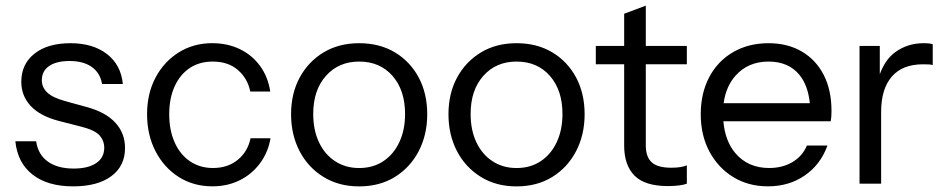

<svg xmlns="http://www.w3.org/2000/svg" viewBox="-20 -662 3378 688"><path d="M393.1 -222.6C369.9 -247.8 335.4 -266.5 289.6 -278.8L212.1 -300.1C182.4 -308.5 161.3 -318.7 148.7 -331C136.1 -343.3 129.9 -357.8 129.9 -374.6C129.9 -396.5 138.6 -413.4 156 -425.4C173.4 -437.4 197.9 -443.4 229.6 -443.4C262.5 -443.4 288.9 -436.2 308.9 -422C328.9 -407.8 341.2 -387.5 345.7 -361.1H420.2C415.7 -406.9 396.7 -442.7 363.1 -468.5C329.6 -494.3 286 -507.2 232.5 -507.2C178.3 -507.2 135.3 -494.8 103.7 -469.9C72.1 -445 56.3 -411.3 56.3 -368.7C56.3 -335.2 67.6 -306.4 90.2 -282.2C112.8 -257.9 146.6 -240.1 191.8 -228.4L271.2 -208.1C304.1 -199.7 326 -189.2 337 -176.6C348 -163.9 353.5 -149.3 353.5 -132.5C353.5 -108.7 343.8 -90.3 324.4 -77.4C305.1 -64.5 278.3 -58 244.1 -58C205.4 -58 174.4 -66.4 151.2 -83.2C127.9 -99.9 114.1 -124.1 109.5 -155.8H35C40.2 -104.1 60.8 -64.3 96.9 -36.2C133.1 -8.1 181.5 5.8 242.1 5.8C300.2 5.8 345.7 -6.2 378.6 -30.5C411.5 -54.7 428 -88.4 428 -131.6C428 -167 416.4 -197.4 393.1 -222.6Z M877.7 -166.5C871.3 -134.9 856.1 -109.2 832.2 -89.5C808.4 -69.9 778.6 -60 743.2 -60C711.6 -60 684 -68.2 660.4 -84.3C636.9 -100.4 618.6 -122.9 605.7 -152.1C592.8 -181 586.4 -214.6 586.4 -252.7C586.4 -290.9 592.8 -324 605.7 -352.3C618.6 -380.8 636.7 -402.7 659.9 -418.2C683.2 -433.7 710.6 -441.4 742.2 -441.4C779 -441.4 809 -431.4 832.2 -411.4C855.5 -391.4 870.3 -365.6 876.8 -334H948.4C943.2 -368.8 931.1 -399.3 912.1 -425.4C893.1 -451.6 868.9 -471.7 839.5 -485.9C810.1 -500.1 777.1 -507.3 740.3 -507.3C695.7 -507.3 655.9 -496.2 620.7 -474.4C585.6 -452.4 557.8 -422.4 537.5 -384.4C517.2 -346.2 507 -302.3 507 -252.7C507 -203.1 517.2 -158.7 537.5 -119.6C557.8 -80.6 585.6 -49.9 620.7 -27.7C655.9 -5.4 696.1 5.7 741.2 5.7C776.7 5.7 809 -1.4 838 -15.6C867.1 -29.8 891.4 -49.9 911.1 -76.1C930.8 -102.2 943.5 -132.4 949.4 -166.6H877.7Z M1480.4 -384.3C1460 -422.4 1431.6 -452.4 1395.2 -474.3C1358.7 -496.2 1316 -507.2 1266.9 -507.2C1218.5 -507.2 1176.1 -496.2 1139.6 -474.3C1103.2 -452.4 1074.6 -422.3 1054 -384.3C1033.3 -346.1 1023 -302.2 1023 -252.6C1023 -203.6 1033.2 -159.6 1053.5 -120.4C1073.8 -81.5 1102.4 -50.7 1139.2 -28C1175.9 -5.3 1218.5 5.9 1266.9 5.9C1316 5.9 1358.7 -5.4 1395.2 -28C1431.6 -50.6 1460 -81.4 1480.4 -120.4C1500.7 -159.5 1510.9 -203.5 1510.9 -252.6C1510.9 -302.2 1500.7 -346.1 1480.4 -384.3ZM1411.1 -152.9C1397.6 -123.9 1378.6 -101.1 1354 -84.7C1329.5 -68.2 1300.5 -59.9 1266.9 -59.9C1234 -59.9 1205.1 -68.2 1180.3 -84.7C1155.4 -101.1 1136.2 -123.8 1122.7 -152.9C1109.1 -182.1 1102.4 -215.5 1102.4 -253.6C1102.4 -310.4 1117.5 -355.9 1147.9 -390.1C1178.2 -424.3 1217.9 -441.4 1266.9 -441.4C1316.6 -441.4 1356.5 -424.3 1386.5 -390.1C1416.5 -355.8 1431.5 -310.4 1431.5 -253.6C1431.5 -215.5 1424.7 -182 1411.1 -152.9Z M2044.4 -384.3C2024 -422.4 1995.6 -452.4 1959.2 -474.3C1922.7 -496.2 1880 -507.2 1830.9 -507.2C1782.5 -507.2 1740.1 -496.2 1703.6 -474.3C1667.2 -452.4 1638.6 -422.3 1618 -384.3C1597.3 -346.1 1587 -302.2 1587 -252.6C1587 -203.6 1597.2 -159.6 1617.5 -120.4C1637.8 -81.5 1666.4 -50.7 1703.2 -28C1739.9 -5.3 1782.5 5.9 1830.9 5.9C1880 5.9 1922.7 -5.4 1959.2 -28C1995.6 -50.6 2024 -81.4 2044.4 -120.4C2064.7 -159.5 2074.9 -203.5 2074.9 -252.6C2074.9 -302.2 2064.7 -346.1 2044.4 -384.3ZM1975.1 -152.9C1961.6 -123.9 1942.6 -101.1 1918 -84.7C1893.5 -68.2 1864.5 -59.9 1830.9 -59.9C1798 -59.9 1769.1 -68.2 1744.3 -84.7C1719.4 -101.1 1700.2 -123.8 1686.7 -152.9C1673.1 -182.1 1666.4 -215.5 1666.4 -253.6C1666.4 -310.4 1681.5 -355.9 1711.9 -390.1C1742.2 -424.3 1781.9 -441.4 1830.9 -441.4C1880.6 -441.4 1920.5 -424.3 1950.5 -390.1C1980.5 -355.8 1995.5 -310.4 1995.5 -253.6C1995.5 -215.5 1988.7 -182 1975.1 -152.9Z M2441.2 -431.7V-497.5H2294.1V-641.8L2216.6 -612.7V-497.5H2115V-431.7H2216.6V-140.4C2216.6 -93.2 2229.1 -57.4 2253.9 -32.4C2278.8 -7.6 2318.6 4.8 2373.5 4.8C2388.3 4.8 2401.7 3.9 2413.6 2.4C2425.6 0.9 2434.8 -1.3 2441.2 -3.9V-69.6C2435.4 -67.1 2427.8 -64.9 2418.5 -63.3C2409.1 -61.7 2398 -61 2385.1 -61C2352.8 -61 2329.6 -67.4 2315.4 -80.3C2301.2 -93.2 2294.1 -113.5 2294.1 -141.3V-431.7Z M2931.9 -393C2913.5 -429.1 2887.4 -457.2 2853.5 -477.2C2819.6 -497.1 2779.8 -507.2 2734 -507.2C2686.2 -507.2 2643.9 -496.5 2607.2 -475.3C2570.4 -454.1 2541.8 -424.1 2521.5 -385.7C2501.2 -347.3 2491 -303.1 2491 -252.7C2491 -202.4 2501.3 -157.9 2522 -119.1C2542.6 -80.5 2571 -49.9 2607.2 -27.7C2643.3 -5.4 2684.9 5.7 2732 5.7C2782.4 5.7 2826.4 -7.3 2864.1 -33.5C2901.9 -59.5 2928.8 -95.3 2945 -140.4H2871.4C2860.4 -114.6 2843 -94.8 2819.1 -80.9C2795.3 -66.9 2767.5 -60 2735.9 -60C2685.6 -60 2645.4 -77.7 2615.4 -112.8C2590.1 -142.4 2576.1 -181 2572.1 -227.5H2956.6C2957.9 -234.6 2958.7 -241 2959 -246.8C2959.3 -252.6 2959.5 -258.8 2959.5 -265.3C2959.5 -314.3 2950.3 -356.9 2931.9 -393.1ZM2573 -292.3C2578.4 -331.8 2592.5 -364.7 2615.4 -390.6C2645.4 -424.4 2684.9 -441.4 2734 -441.4C2781.7 -441.4 2818.7 -425.4 2844.8 -393.5C2865.4 -368.3 2877.5 -334.4 2881.9 -292.3Z M3289.4 -507.2C3250.7 -507.2 3216.5 -496.2 3186.8 -474.3C3161.9 -455.8 3144.8 -428.7 3132.6 -396.1V-497.5H3060V-3.9H3137.4V-261.3C3137.4 -316.2 3150.2 -358.2 3175.7 -387.6C3201.2 -416.9 3238.4 -431.6 3287.5 -431.6C3295.9 -431.6 3303 -431.5 3308.8 -431.1C3314.6 -430.8 3319.1 -430 3322.3 -428.7V-503.3C3316.5 -505.8 3305.5 -507.2 3289.4 -507.2Z"/></svg>

Font: Diatome
Style: Regular
Weight: 400
Designer: 15.100.17
Foundry: 15.100.17
Version: Version 1.008;Fontself Maker 3.5.8